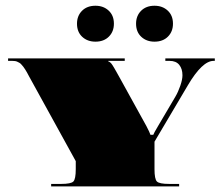

<svg xmlns="http://www.w3.org/2000/svg" viewBox="-20 -662 792 682"><path d="M319.1 -641.6Q347.5 -641.6 366 -624.3Q384.6 -607.1 384.6 -577.8Q384.6 -549.8 366.7 -531.9Q348.8 -514 319.1 -514Q290.6 -514 272.1 -531.2Q253.5 -548.5 253.5 -577.8Q253.5 -605.8 271.4 -623.7Q289.3 -641.6 319.1 -641.6ZM528.8 -641.6Q557.3 -641.6 575.8 -624.3Q594.4 -607.1 594.4 -577.8Q594.4 -549.8 576.5 -531.9Q558.6 -514 528.8 -514Q500.4 -514 481.9 -531.2Q463.3 -548.5 463.3 -577.8Q463.3 -605.8 481.2 -623.7Q499.1 -641.6 528.8 -641.6ZM8.7 -454.5H423.1V-445.8H364.5V-444.1Q368.4 -442.7 371.9 -439.9Q375.4 -437.1 379.6 -430.5Q383.7 -424 385.9 -420.2Q388.1 -416.5 394.2 -405.6Q400.3 -394.7 403 -389.9L500 -214.2Q512.2 -191 514.4 -183.1H524.5Q525.8 -187.9 541.1 -213.7L602.7 -318.2Q612.8 -335.2 620.4 -357.3Q628.1 -379.4 628.1 -394.7Q628.1 -417.4 616.7 -431.6Q605.3 -445.8 582.2 -445.8H567.3V-454.5H743V-445.8H738.6Q698.4 -445.8 646.9 -358.4L528.8 -158.7V-61.2Q528.8 -25.8 537.4 -17.3Q545.9 -8.7 581.3 -8.7H616.3V0H161.7V-8.7H196.7Q232.1 -8.7 240.6 -17.3Q249.1 -25.8 249.1 -61.2V-89.6L90.5 -377.6Q87.8 -382 82.8 -391.6Q77.8 -401.2 75.8 -404.7Q73.9 -408.2 69.5 -415.2Q65.1 -422.2 62.9 -424.8Q60.8 -427.4 56.8 -432Q52.9 -436.6 49.8 -438.4Q46.8 -440.1 42.4 -442.3Q38 -444.5 33.4 -445.1Q28.8 -445.8 23.2 -445.8H8.7Z"/></svg>

Font: FoglihtenBlackPcs
Style: BlackPcs
Weight: 900
Version: Version 0.75